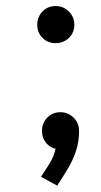

<svg xmlns="http://www.w3.org/2000/svg" viewBox="-20 -492 324 618"><path d="M159 -353.2Q133.5 -353.2 116.8 -370Q100 -386.8 100 -412.2Q100 -437.5 116.8 -455Q133.5 -472.5 159 -472.5Q184.2 -472.5 201.8 -455Q219.2 -437.5 219.2 -412.2Q219.2 -386.8 201.8 -370Q184.2 -353.2 159 -353.2ZM112 77Q125.8 56.2 135.6 40.8Q145.5 25.2 151.5 10.8Q157.5 -3.8 160.5 -20.8Q163.5 -37.8 163.5 -60.5L234.5 -70.5Q234.5 -37.5 225.5 -8.9Q216.5 19.8 200.4 47.4Q184.2 75 164 105.5ZM174.2 -11.5Q148.8 -11.5 132 -28.2Q115.2 -45 115.2 -70.5Q115.2 -95.8 132 -113.2Q148.8 -130.8 174.2 -130.8Q199.5 -130.8 217 -113.2Q234.5 -95.8 234.5 -70.5Q234.5 -45 217 -28.2Q199.5 -11.5 174.2 -11.5Z"/></svg>

Font: Akshar Light
Style: Regular
Weight: 300
Designer: Tall Chai
Foundry: Tall Chai
Version: Version 1.100